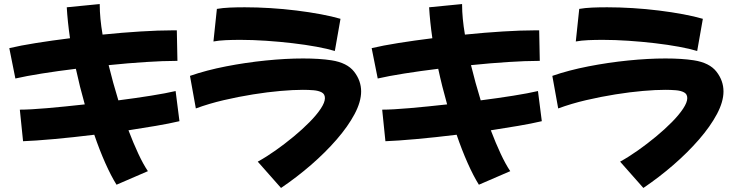

<svg xmlns="http://www.w3.org/2000/svg" viewBox="-20 -847 3622 949"><path d="M94 -149 78 -305Q128 -305 214 -312.5Q300 -320 399 -331Q374 -419 355 -507Q265 -496 186.5 -483.5Q108 -471 56 -459L26 -609Q80 -622 159 -634.5Q238 -647 326 -658Q320 -699 316 -737.5Q312 -776 310 -811L473 -827V-822Q473 -791 476.5 -754Q480 -717 487 -676Q585 -686 675 -691.5Q765 -697 830 -697H854L857 -546H846Q788 -546 701 -540.5Q614 -535 517 -525Q538 -439 565 -351Q651 -362 726 -374Q801 -386 848 -397L867 -248Q816 -236 751 -225Q686 -214 615 -203Q639 -140 663.5 -87.5Q688 -35 711 -1L556 66Q529 23 500.5 -41Q472 -105 446 -181Q340 -168 245.5 -159.5Q151 -151 94 -149Z M1635 -595Q1599 -606 1544.5 -616Q1490 -626 1426 -633.5Q1362 -641 1295 -645.5Q1228 -650 1168 -650Q1130 -650 1096 -648.5Q1062 -647 1035 -642L1052 -803Q1081 -808 1115.5 -809.5Q1150 -811 1190 -811Q1250 -811 1315.5 -807Q1381 -803 1445.5 -795Q1510 -787 1566 -776.5Q1622 -766 1663 -754ZM1369 82 1254 -48Q1296 -71 1342 -103.5Q1388 -136 1431.5 -172Q1475 -208 1510 -243.5Q1545 -279 1565.5 -310Q1586 -341 1586 -362Q1586 -382 1570 -390.5Q1554 -399 1529 -401Q1504 -403 1477 -403Q1430 -403 1366.5 -397.5Q1303 -392 1231 -380.5Q1159 -369 1086 -352Q1013 -335 948 -311L919 -472Q1000 -500 1097.5 -519Q1195 -538 1294 -548Q1393 -558 1478 -558Q1560 -558 1618 -549Q1696 -537 1730.5 -492.5Q1765 -448 1765 -395Q1765 -344 1732.5 -283Q1700 -222 1644 -157.5Q1588 -93 1517 -31.5Q1446 30 1369 82Z M1885 -149 1869 -305Q1919 -305 2005 -312.5Q2091 -320 2190 -331Q2165 -419 2146 -507Q2056 -496 1977.5 -483.5Q1899 -471 1847 -459L1817 -609Q1871 -622 1950 -634.5Q2029 -647 2117 -658Q2111 -699 2107 -737.5Q2103 -776 2101 -811L2264 -827V-822Q2264 -791 2267.5 -754Q2271 -717 2278 -676Q2376 -686 2466 -691.5Q2556 -697 2621 -697H2645L2648 -546H2637Q2579 -546 2492 -540.5Q2405 -535 2308 -525Q2329 -439 2356 -351Q2442 -362 2517 -374Q2592 -386 2639 -397L2658 -248Q2607 -236 2542 -225Q2477 -214 2406 -203Q2430 -140 2454.5 -87.5Q2479 -35 2502 -1L2347 66Q2320 23 2291.5 -41Q2263 -105 2237 -181Q2131 -168 2036.5 -159.5Q1942 -151 1885 -149Z M3426 -595Q3390 -606 3335.5 -616Q3281 -626 3217 -633.5Q3153 -641 3086 -645.5Q3019 -650 2959 -650Q2921 -650 2887 -648.5Q2853 -647 2826 -642L2843 -803Q2872 -808 2906.5 -809.5Q2941 -811 2981 -811Q3041 -811 3106.5 -807Q3172 -803 3236.5 -795Q3301 -787 3357 -776.5Q3413 -766 3454 -754ZM3160 82 3045 -48Q3087 -71 3133 -103.5Q3179 -136 3222.5 -172Q3266 -208 3301 -243.5Q3336 -279 3356.5 -310Q3377 -341 3377 -362Q3377 -382 3361 -390.5Q3345 -399 3320 -401Q3295 -403 3268 -403Q3221 -403 3157.5 -397.5Q3094 -392 3022 -380.5Q2950 -369 2877 -352Q2804 -335 2739 -311L2710 -472Q2791 -500 2888.5 -519Q2986 -538 3085 -548Q3184 -558 3269 -558Q3351 -558 3409 -549Q3487 -537 3521.5 -492.5Q3556 -448 3556 -395Q3556 -344 3523.5 -283Q3491 -222 3435 -157.5Q3379 -93 3308 -31.5Q3237 30 3160 82Z"/></svg>

Font: Mochiy Pop P One
Style: Regular
Weight: 400
Designer: FONTDASU
Foundry: FONTDASU / Google Inc. / Adobe
Version: Version 2.000